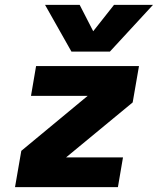

<svg xmlns="http://www.w3.org/2000/svg" viewBox="-20 -773 652 793"><path d="M434 -560H275L166 -753H309L365 -644L451 -753H612ZM129 -500H554L528 -350L253 -123H488L467 0H42L68 -150L342 -377H108Z"/></svg>

Font: Overused Grotesk ExtraBold
Style: Italic
Weight: 800
Italic angle: -10°
Version: Version 0.003